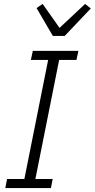

<svg xmlns="http://www.w3.org/2000/svg" viewBox="-20 -957 482 977"><path d="M7 0 16 -46H104L225 -652H137L147 -698H379L369 -652H281L160 -46H248L239 0ZM249 -774 166 -916 197 -937 283 -815 413 -937 442 -914 309 -774Z"/></svg>

Font: IBM Plex Sans Condensed Light
Style: Italic
Weight: 300
Width: 3
Italic angle: -11°
Designer: Mike Abbink, Paul van der Laan, Pieter van Rosmalen
Foundry: Bold Monday
Version: Version 1.3